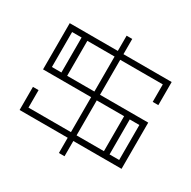

<svg xmlns="http://www.w3.org/2000/svg" viewBox="-200 -1013 1326 1331"><g transform="rotate(30 463.0 -347.5)"><path d="M826 -510V-650H485V-370H871V0H485V122H440V0H55V-185H100V-45H440V-325H55V-695H440V-817H485V-695H871V-510ZM176 -650H100V-370H176ZM749 -45H826V-325H749ZM485 -325V-45H704V-325ZM440 -650H222V-370H440Z"/></g></svg>

Font: Geostar
Style: Regular
Weight: 400
Designer: Joe Prince
Foundry: Joe Prince
Version: Version 1.002